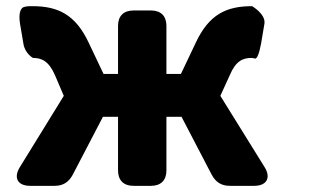

<svg xmlns="http://www.w3.org/2000/svg" viewBox="-20 -563 1040 623"><path d="M158 -320 187 -252 44 -20C23 15 38 40 78 40H157C185 40 203 28 216 4L314 -184H363V-10C363 22 381 40 413 40H470C502 40 520 22 520 -10V-184H569L667 4C680 28 698 40 726 40H805C845 40 860 14 839 -20L695 -252L726 -320C745 -365 768 -375 796 -375C800 -375 804 -374 807 -373C814 -371 821 -389 827 -421L838 -486C843 -517 798 -543 798 -543C714 -543 658 -516 615 -424L567 -323H520V-479C520 -511 502 -529 470 -529H413C381 -529 363 -511 363 -479V-323H316L268 -424C225 -516 168 -543 85 -543C76 -543 68 -543 61 -541C45 -539 40 -517 45 -486L56 -421C61 -389 87 -375 87 -375C115 -375 138 -365 158 -320Z"/></svg>

Font: コーポレート・ロゴ（ラウンド）ver3 Bold
Style: Regular
Weight: 700
Designer: [KANA_main] LOGOTYPE.JP [Source Han Sans] Ryoko NISHIZUKA 西塚涼子 (kana, bopomofo & ideographs); Paul D. Hunt (Latin, Greek
Version: Version 12.001;FEAKit 1.0